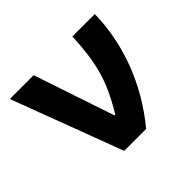

<svg xmlns="http://www.w3.org/2000/svg" viewBox="-128 -718 891 891"><g transform="rotate(-45 317.5 -272.5)"><path d="M374 0H230L24.9 -545.4H181.2L314.5 -148.4H319.8Q351.6 -200.7 373.5 -248Q394.5 -293.9 407.2 -340.3Q419.9 -386.7 426.3 -436Q432.6 -482.9 435.5 -545.4H582.5Q579.6 -401.4 526.9 -260.7Q473.1 -119.6 374 0Z"/></g></svg>

Font: My Font
Style: Bold
Weight: 500
Designer: Rasmus Andersson
Foundry: rsms
Version: Version 0.001